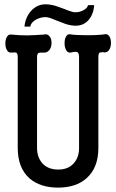

<svg xmlns="http://www.w3.org/2000/svg" viewBox="-20 -855 540 893"><path d="M62.5 -588.9V-167Q62.5 -74.2 117.2 -25.4Q167 17.6 250 17.6Q333 17.6 381.8 -25.4Q437.5 -74.2 437.5 -167V-588.9Q437.5 -605.5 442.4 -609.4Q446.3 -612.3 460 -612.3L465.8 -611.3Q479.5 -610.4 488.3 -624Q496.1 -636.7 496.1 -656.2Q496.1 -674.8 488.3 -686.5Q479.5 -699.2 465.8 -695.3Q427.7 -690.4 375 -691.4Q329.1 -691.4 307.6 -695.3Q293.9 -698.2 287.1 -684.6Q280.3 -672.9 280.3 -654.3Q280.3 -635.7 287.1 -623Q293.9 -609.4 307.6 -610.4Q333 -616.2 339.8 -612.3Q347.7 -608.4 347.7 -588.9V-167Q347.7 -122.1 322.3 -94.7Q296.9 -66.4 251 -66.4Q204.1 -66.4 177.7 -94.7Q152.3 -123 152.3 -167V-588.9Q152.3 -604.5 159.2 -608.4Q165 -611.3 184.6 -610.4Q200.2 -609.4 210.9 -624Q219.7 -636.7 219.7 -655.3Q219.7 -674.8 210.9 -685.5Q200.2 -699.2 184.6 -694.3Q144.5 -691.4 108.4 -690.4Q69.3 -690.4 32.2 -694.3Q18.6 -696.3 11.7 -682.6Q4.9 -670.9 4.9 -652.3Q4.9 -634.8 11.7 -623Q18.6 -609.4 32.2 -610.4Q51.8 -612.3 56.6 -609.4Q62.5 -605.5 62.5 -588.9ZM389.6 -831.1Q385.7 -816.4 368.2 -807.6Q351.6 -797.9 329.1 -797.9Q320.3 -797.9 307.6 -802.7Q299.8 -804.7 281.2 -812.5Q252.9 -823.2 237.3 -828.1Q211.9 -835 191.4 -835Q152.3 -835 124 -803.7Q97.7 -773.4 93.8 -731.4H121.1Q123 -749 145.5 -762.7Q168 -775.4 191.4 -775.4Q201.2 -775.4 215.8 -770.5Q224.6 -767.6 245.1 -758.8Q271.5 -748 286.1 -743.2Q310.5 -735.4 332 -735.4Q369.1 -735.4 392.6 -762.7Q415 -789.1 418 -831.1Z"/></svg>

Font: GungsuhChe
Style: Regular
Weight: 400
Monospace: yes
Version: Version 2.21